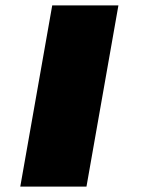

<svg xmlns="http://www.w3.org/2000/svg" viewBox="-20 -695 532 715"><path d="M55.5 0 174.5 -675H421L302 0Z"/></svg>

Font: Anybody UltraExpanded ExtraBold
Style: Italic
Weight: 800
Width: 9
Italic angle: -10°
Designer: Tyler Finck
Foundry: Etcetera Type Company
Version: Version 1.010; ttfautohint (v1.8.3) -l 8 -r 50 -G 200 -x 14 